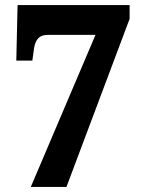

<svg xmlns="http://www.w3.org/2000/svg" viewBox="-20 -734 568 754"><path d="M101 0 355 -597H168Q143 -597 130.5 -584Q118 -571 114 -546L107 -496H44L49 -714H489V-660L241 0Z"/></svg>

Font: Noto Serif Khmer SemiCondensed ExtraBold
Style: Regular
Weight: 800
Width: 4
Designer: Danh Hong and the Monotype Design Team
Foundry: Monotype Imaging Inc.
Version: Version 2.004